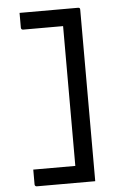

<svg xmlns="http://www.w3.org/2000/svg" viewBox="-60 -802 720 996"><g transform="rotate(-5 300.0 -304.0)"><path d="M80 -756H384Q387 -756 389 -755.5Q391 -755 392.5 -753.5Q394 -752 394.5 -750Q395 -748 395 -745Q395 -646 395 -545.5Q395 -445 395 -345.5Q395 -246 395 -146Q395 -46 395 54Q395 77 395 101Q395 125 395 148Q385 148 375 148Q365 148 355 148H91Q86 148 83 145Q80 142 80 137Q80 118 80 99.5Q80 81 80 60H299Q299 -30 299 -121.5Q299 -213 299 -304Q299 -395 299 -486Q299 -577 299 -668H91Q86 -668 83 -671Q80 -674 80 -679Q80 -698 80 -717Q80 -736 80 -756Z"/></g></svg>

Font: RecMonoLinear Nerd Font Mono
Style: Regular
Weight: 400
Monospace: yes
Version: Version 1.085; ttfautohint (v1.8.4.7-5d5b);Nerd Fonts 3.2.1